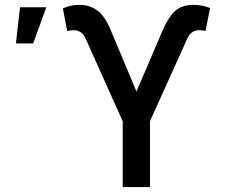

<svg xmlns="http://www.w3.org/2000/svg" viewBox="-20 -757 911 777"><path d="M476.6 0V-266.1L326.2 -601.6Q311 -634.8 278.8 -634.8Q272.5 -634.8 263.9 -633.8Q255.4 -632.8 252 -630.9L234.4 -723.1Q265.6 -737.3 301.3 -737.3Q341.8 -737.3 372.8 -715.6Q403.8 -693.8 428.7 -633.8L532.2 -386.7L637.2 -631.8Q658.7 -683.6 686.5 -710.4Q714.4 -737.3 763.2 -737.3Q781.7 -737.3 797.9 -734.1Q814 -731 830.1 -724.6L811.5 -630.9Q809.1 -632.8 801 -633.8Q793 -634.8 786.1 -634.8Q753.4 -634.8 738.3 -601.6L586.9 -266.6V0ZM44.4 -581.5 61 -727.5H167.5L114.3 -581.5Z"/></svg>

Font: Inter Medium
Style: Regular
Weight: 500
Designer: Rasmus Andersson
Foundry: rsms
Version: Version 4.001;git-9221beed3